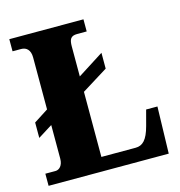

<svg xmlns="http://www.w3.org/2000/svg" viewBox="-106 -809 848 903"><g transform="rotate(-15 318.0 -357.0)"><path d="M20 0H605L611 -228H556L536 -153C519 -89 496 -67 462 -67H295V-384L422 -463V-540L295 -459V-604C295 -639 302 -655 335 -655H381V-714H20V-655H62C87 -655 106 -639 106 -602V-349L36 -304V-229L106 -273V-109C106 -75 87 -59 70 -59H20Z"/></g></svg>

Font: Noto Serif Georgian SemiCondensed Black
Style: Regular
Weight: 900
Width: 4
Designer: Monotype Design Team, Akaki Razmadze
Foundry: Google LLC
Version: Version 2.003